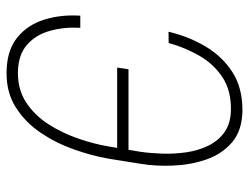

<svg xmlns="http://www.w3.org/2000/svg" viewBox="-108 -653 771 595"><g transform="rotate(-90 277.5 -355.5)"><path d="M365.7 -377.9 360.4 -342.8H102.1L107.4 -377.9ZM441.9 -218.3 476.6 -218.8Q462.4 -157.2 431.4 -104.7Q400.4 -52.2 351.6 -20.8Q302.7 10.7 231.9 10.3Q169.9 9.3 133.5 -22.2Q97.2 -53.7 80.6 -102.1Q64 -150.4 61.8 -204.6Q59.6 -258.8 67.4 -305.2L83.5 -405.8Q92.3 -456.5 112.1 -512.2Q131.8 -567.9 163.8 -615.2Q195.8 -662.6 242.4 -692.1Q289.1 -721.7 352.1 -720.7Q418.9 -719.7 458.5 -687.7Q498 -655.8 514.2 -603.8Q530.3 -551.8 526.4 -492.2H488.8Q491.7 -541.5 479.7 -585.4Q467.8 -629.4 436.5 -657Q405.3 -684.6 351.1 -685.5Q296.9 -686 257.1 -659.7Q217.3 -633.3 189.9 -590.6Q162.6 -547.9 145.8 -499Q128.9 -450.2 121.6 -406.7L104.5 -305.2Q100.1 -274.4 98.9 -237.5Q97.7 -200.7 103 -163.6Q108.4 -126.5 123.5 -95.5Q138.7 -64.5 165.3 -45.4Q191.9 -26.4 233.4 -25.4Q293.9 -24.4 334.7 -51Q375.5 -77.6 401.4 -121.8Q427.2 -166 441.9 -218.3Z"/></g></svg>

Font: Roboto Condensed ExtraLight
Style: Italic
Weight: 250
Italic angle: -12°
Designer: Christian Robertson
Foundry: Google
Version: Version 3.008; 2023